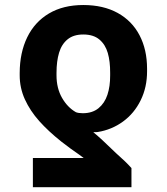

<svg xmlns="http://www.w3.org/2000/svg" viewBox="-20 -573 673 776"><path d="M112.9 183.6V65.6L318.2 65.6Q311.4 60.7 300.1 52.1Q283.7 41 265.7 27.9Q247.7 14.7 228.3 -0.4Q175.2 -42.6 138.3 -84Q101.5 -125.4 80.5 -171.5Q59.6 -217.7 59.6 -268.6V-278.3Q59.9 -360.3 90 -422.2Q120.1 -484.2 177.8 -518.5Q235.4 -552.7 316.6 -552.7Q397.5 -552.7 455.6 -520.7Q513.7 -488.6 544 -430.4Q574.4 -372.3 574.4 -295.3V-285.5Q574.6 -220.5 548.5 -167.6Q522.5 -114.7 477.1 -81.7Q431.6 -48.6 375.2 -39.5Q373.2 -39.3 371 -39.1Q363.2 -38.7 357 -38.7Q383.9 -17.5 448.9 45.9Q471.9 66.6 485 79Q498 91.4 511.3 106.3V183.6ZM425.2 -278.3Q425.5 -324.7 415.7 -358.7Q406 -392.7 381.9 -413.1Q357.8 -433.6 316.6 -433.6Q277.2 -433.6 253.2 -414Q229.1 -394.4 218.8 -360.1Q208.4 -325.7 208.4 -278.3V-268.6Q208.4 -216.4 230.7 -177.5Q253 -138.7 286.9 -119.5Q297.3 -115.4 314.6 -115.4Q353.2 -115.4 378.1 -135.6Q402.9 -155.9 414.2 -190Q425.5 -224.1 425.2 -268.6Z"/></svg>

Font: Intratopia Thin
Style: Regular
Weight: 100
Designer: Rasmus Andersson
Foundry: rsms
Version: Version 3.000;Glyphs 3.2.3 (3260)